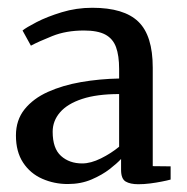

<svg xmlns="http://www.w3.org/2000/svg" viewBox="-20 -826 480 494"><path d="M336 -352Q315 -352 303.2 -359Q291.5 -366 291.5 -389V-417Q282 -406.5 262.5 -391.2Q243 -376 215.5 -364.2Q188 -352.5 154.5 -352.5Q119.5 -352.5 88.8 -366Q58 -379.5 39.5 -407.5Q21 -435.5 21 -477.5Q21 -517 43.2 -544.8Q65.5 -572.5 103.2 -589.5Q141 -606.5 188.5 -614.8Q236 -623 286.5 -624V-648.5Q286.5 -683 278.5 -704.8Q270.5 -726.5 251 -737Q231.5 -747.5 196 -747.5Q150 -747.5 114.5 -733.2Q79 -719 59.5 -708.5L38 -747.5Q47 -755 74 -769Q101 -783 138.8 -794.5Q176.5 -806 217.5 -806Q299 -806 336 -770.2Q373 -734.5 373 -652V-398.5L419 -398V-364Q410 -361.5 396 -358.8Q382 -356 366.2 -354Q350.5 -352 336 -352ZM191.5 -405.5Q213.5 -405.5 239.8 -418.5Q266 -431.5 286.5 -448.5V-584Q229.5 -584 191.5 -571.5Q153.5 -559 134.5 -537Q115.5 -515 115.5 -487Q115.5 -444 137 -424.8Q158.5 -405.5 191.5 -405.5Z"/></svg>

Font: Merriweather 36pt
Style: Regular
Weight: 400
Designer: Eben Sorkin
Foundry: Eben Sorkin
Version: Version 2.100